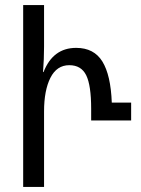

<svg xmlns="http://www.w3.org/2000/svg" viewBox="-20 -734 555 754"><path d="M71 0V-714H153V-551Q153 -526 152 -501.5Q151 -477 149 -451H151Q188 -546 279 -546Q349 -546 382 -492.5Q415 -439 419 -331H495V-261H338V-307Q338 -399 318.5 -438.5Q299 -478 252 -478Q203 -478 178 -428.5Q153 -379 153 -296V0Z"/></svg>

Font: Noto Sans Georgian ExtraCondensed
Style: Regular
Weight: 400
Width: 2
Designer: Monotype Design Team, Akaki Razmadze
Foundry: Google LLC
Version: Version 2.005; ttfautohint (v1.8.4.7-5d5b)